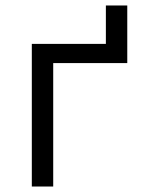

<svg xmlns="http://www.w3.org/2000/svg" viewBox="-20 -680 540 700"><path d="M96 0V-520H366V-660H444V-450H174V0Z"/></svg>

Font: Iosevka Algr
Style: Regular
Weight: 400
Monospace: yes
Designer: Belleve Invis
Foundry: Belleve Invis
Version: Version 26.0.2; ttfautohint (v1.8.3)